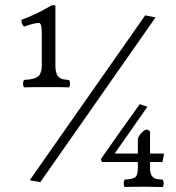

<svg xmlns="http://www.w3.org/2000/svg" viewBox="-20 -662 700 763"><path d="M557.1 -601.1 598.1 -592.8 140.1 62 98.1 54.2ZM527.8 5.9V-18.1H384.8L380.9 -29.8Q453.1 -133.8 535.2 -248L565.9 -237.8Q559.1 -227.5 453.1 -76.7Q441.9 -60.5 436 -51.8H527.8V-108.9Q528.3 -115.2 536.1 -127Q551.8 -146 562 -147Q574.7 -145 576.2 -137.2V-51.8H631.8L626 -18.1H576.2V5.9Q576.2 42 600.1 48.8Q609.4 51.3 627 51.8Q633.8 66.9 627 81.1Q595.7 80.1 550.8 80.1Q503.9 80.1 475.1 81.1Q467.8 67.4 475.1 51.8Q513.7 49.8 521.5 38.1Q527.8 27.3 527.8 5.9ZM131.8 -570.8Q115.2 -570.3 75.2 -556.2Q65.4 -564.9 64.9 -583Q128.4 -606.4 182.1 -639.2Q193.4 -644 200.2 -639.2V-399.9Q200.2 -355 228 -347.7Q237.3 -345.2 254.9 -344.2Q261.7 -329.1 254.9 -314.9Q223.6 -315.9 170.9 -315.9Q104.5 -315.9 75.2 -314.9Q67.9 -328.6 75.2 -344.2Q123.5 -346.7 136.2 -362.8Q145.5 -376.5 146 -399.9V-529.8Q146 -567.4 136.7 -570.3Q133.8 -570.8 131.8 -570.8Z"/></svg>

Font: Linux Libertine Display O
Style: Regular
Weight: 400
Designer: Philipp H. Poll
Foundry: Philipp H. Poll
Version: Version 5.0.9